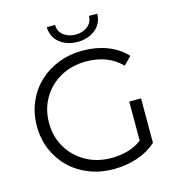

<svg xmlns="http://www.w3.org/2000/svg" viewBox="-127 -1000 1028 1115"><g transform="rotate(-15 386.5 -442.5)"><path d="M421 6Q341 6 273.5 -20.5Q206 -47 156.5 -95Q107 -143 79.5 -208Q52 -273 52 -350Q52 -427 79.5 -492Q107 -557 157 -605Q207 -653 274.5 -679.5Q342 -706 422 -706Q501 -706 568 -680.5Q635 -655 682 -605L636 -558Q592 -602 539 -621Q486 -640 425 -640Q338 -640 270.5 -602.5Q203 -565 164 -499Q125 -433 125 -350Q125 -267 164 -201.5Q203 -136 270.5 -98Q338 -60 424 -60Q474 -60 520.5 -72.5Q567 -85 607 -115V-350H678V-83Q628 -38 561 -16Q494 6 421 6ZM408 -762Q345 -762 301.5 -796.5Q258 -831 256 -891H306Q307 -851 336.5 -828.5Q366 -806 408 -806Q450 -806 479.5 -828.5Q509 -851 510 -891H560Q558 -831 514.5 -796.5Q471 -762 408 -762Z"/></g></svg>

Font: Montserrat
Style: Regular
Weight: 400
Designer: Julieta Ulanovsky
Foundry: Julieta Ulanovsky
Version: Version 9.000; ttfautohint (v1.8.4.7-5d5b)